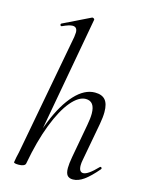

<svg xmlns="http://www.w3.org/2000/svg" viewBox="-112 -795 669 873"><g transform="rotate(15 222.5 -358.0)"><path d="M39 2 43 -21Q49 -45 54 -74L156 -619Q158 -635 158 -640Q158 -666 136 -666Q120 -666 88 -651H86Q82 -651 81 -655.5Q80 -660 83 -662L212 -725H214Q218 -725 221 -722Q224 -719 223 -717L94 -7Q93 0 84.5 4Q76 8 62 8Q39 8 39 2ZM282 -36Q282 -56 288 -89L317 -248Q323 -280 323 -302Q323 -360 280 -360Q247 -360 211.5 -318Q176 -276 145 -196Q114 -116 94 -7L82 -8Q102 -124 137.5 -212.5Q173 -301 218.5 -350Q264 -399 313 -399Q346 -399 361.5 -381Q377 -363 377 -324Q377 -300 371 -267L338 -89Q335 -74 335 -63Q335 -31 355 -31Q377 -31 421 -77Q423 -79 425 -79Q428 -79 430 -75.5Q432 -72 429 -69Q395 -29 368.5 -10Q342 9 317 9Q299 9 290.5 -1.5Q282 -12 282 -36Z"/></g></svg>

Font: Cormorant Garamond
Style: Italic
Weight: 400
Italic angle: -10°
Designer: Christian Thalmann (Catharsis Fonts)
Foundry: Catharsis Fonts
Version: Version 4.000